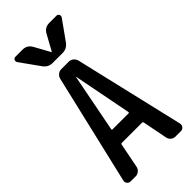

<svg xmlns="http://www.w3.org/2000/svg" viewBox="-296 -1029 1092 1092"><g transform="rotate(-45 250.0 -482.5)"><path d="M414.1 -964.8Q424.8 -964.8 429.7 -955.1Q434.6 -945.3 427.7 -935.5L344.7 -819.3Q323.2 -790 289.1 -790H209Q173.8 -790 153.3 -819.3L70.3 -935.5Q63.5 -944.3 68.4 -954.6Q73.2 -964.8 84 -964.8H141.6Q176.8 -964.8 195.3 -933.6L248 -837.9Q248 -836.9 249 -836.9Q250 -836.9 250 -837.9L302.7 -933.6Q320.3 -964.8 356.4 -964.8ZM246.1 -638.7 177.7 -287.1Q177.7 -282.2 181.6 -282.2H312.5Q316.4 -282.2 316.4 -287.1L248 -638.7Q248 -639.6 247.1 -639.6Q246.1 -639.6 246.1 -638.7ZM46.9 0Q33.2 0 24.9 -10.7Q16.6 -21.5 20.5 -34.2L175.8 -696.3Q179.7 -710.9 191.4 -720.7Q203.1 -730.5 218.8 -730.5H279.3Q293.9 -730.5 306.2 -720.7Q318.4 -710.9 322.3 -696.3L477.5 -34.2Q480.5 -21.5 472.2 -10.7Q463.9 0 451.2 0H407.2Q391.6 0 379.9 -9.8Q368.2 -19.5 365.2 -35.2L335.9 -184.6Q334 -189.5 330.1 -190.4H164.1Q159.2 -190.4 158.2 -184.6L128.9 -35.2Q126 -20.5 113.8 -10.3Q101.6 0 86.9 0Z"/></g></svg>

Font: Rounded-L Mgen+ 1m medium
Style: Regular
Weight: 500
Designer: [Source Han Sans]
Ryoko NISHIZUKA  (kana & ideographs); Paul D. Hunt (Latin, Greek & Cyrillic); Wenlong ZHANG  (bopomofo
Version: Version 1.059.20150602